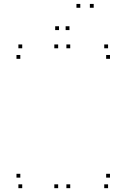

<svg xmlns="http://www.w3.org/2000/svg" viewBox="-20 -972 660 1002"><path d="M346.5 -720V-740H326.5V-720ZM283.5 -720V-740H263.5V-720ZM283.5 10V-10H263.5V10ZM346.5 10V-10H326.5V10ZM86 -665V-685H66V-665ZM554 -665V-685H534V-665ZM544 -720V-740H524V-720ZM96 -720V-740H76V-720ZM544 10V-10H524V10ZM554 -45V-65H534V-45ZM86 -45V-65H66V-45ZM96 10V-10H76V10ZM399 -931.5V-951.5H379V-931.5ZM469 -931.5V-951.5H449V-931.5ZM342.5 -815V-835H322.5V-815ZM288 -815V-835H268V-815Z"/></svg>

Font: Monaspace Argon Dots Var
Style: Regular
Weight: 400
Designer: Riley Cran and the Lettermatic Team
Version: Version 1.100 (Monaspace Argon Dots)